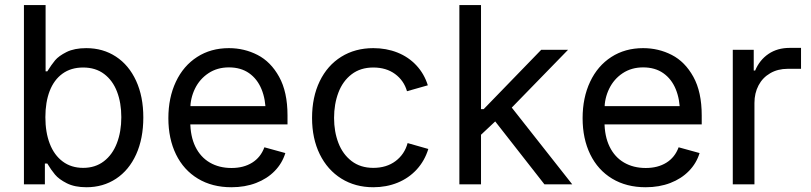

<svg xmlns="http://www.w3.org/2000/svg" viewBox="-20 -748 3292 779"><path d="M171.9 -84.5H162.1V0H77.1V-727.5H165V-458.5H171.9Q189 -485.8 203.6 -503.4Q218.3 -521 250 -536.9Q281.7 -552.7 330.1 -552.7Q397.9 -552.7 450.4 -518.3Q502.9 -483.9 532.2 -420.2Q561.5 -356.4 561.5 -271.5Q561.5 -186 532.5 -121.8Q503.4 -57.6 450.9 -22.9Q398.4 11.7 330.6 11.7Q283.2 11.7 251.2 -4.4Q219.2 -20.5 203.1 -39.8Q187 -59.1 171.9 -84.5ZM472.2 -272.5Q472.2 -330.6 454.8 -376Q437.5 -421.4 402.6 -447.8Q367.7 -474.1 317.4 -474.1Q268.1 -474.1 233.6 -449.2Q199.2 -424.3 181.6 -378.9Q164.1 -333.5 164.1 -272.5Q164.1 -211.4 181.9 -165Q199.7 -118.7 234.4 -92.8Q269 -66.9 317.4 -66.9Q366.7 -66.9 401.6 -93.8Q436.5 -120.6 454.3 -167.2Q472.2 -213.9 472.2 -272.5Z M663.1 -268.6Q663.1 -351.6 693.6 -416.3Q724.1 -481 779.8 -516.8Q835.4 -552.7 908.7 -552.7Q971.2 -552.7 1024.9 -525.1Q1078.6 -497.6 1112.5 -436.3Q1146.5 -375 1146.5 -279.8V-243.2H722.7V-317.4H1099.1L1058.1 -290Q1058.1 -344.7 1041 -386.2Q1023.9 -427.7 990.5 -451.2Q957 -474.6 908.7 -474.6Q861.3 -474.6 825.7 -450.9Q790 -427.2 771 -388.2Q752 -349.1 752 -304.2V-254.9Q752 -195.3 772.7 -152.8Q793.5 -110.4 831.3 -88.4Q869.1 -66.4 919.4 -66.4Q968.3 -66.4 1002.9 -87.9Q1037.6 -109.4 1052.7 -150.4L1137.7 -127Q1125 -85.4 1094.5 -54.2Q1064 -22.9 1019 -5.6Q974.1 11.7 918.9 11.7Q840.8 11.7 783 -23.2Q725.1 -58.1 694.1 -121.6Q663.1 -185.1 663.1 -268.6Z M1246.1 -269.5Q1246.1 -354 1277.1 -418.2Q1308.1 -482.4 1364.5 -517.6Q1420.9 -552.7 1494.6 -552.7Q1547.4 -552.7 1592.3 -534.9Q1637.2 -517.1 1669.2 -482.9Q1701.2 -448.7 1715.8 -401.9L1631.3 -377.9Q1618.7 -421.4 1582.8 -447.8Q1546.9 -474.1 1494.6 -474.1Q1442.4 -474.1 1406.5 -446.5Q1370.6 -418.9 1353 -372.3Q1335.4 -325.7 1335.4 -269.5Q1335.4 -213.9 1353 -168Q1370.6 -122.1 1406.5 -94.5Q1442.4 -66.9 1494.6 -66.9Q1548.3 -66.9 1585 -94.5Q1621.6 -122.1 1633.8 -167.5L1717.8 -143.6Q1703.1 -95.7 1670.9 -60.5Q1638.7 -25.4 1593.3 -6.8Q1547.9 11.7 1494.6 11.7Q1421.4 11.7 1365 -23.4Q1308.6 -58.6 1277.3 -122.3Q1246.1 -186 1246.1 -269.5Z M1926.3 -305.2H1942.4L2175.8 -545.9H2284.7L2032.2 -286.6H2022.5L1926.3 -196.3ZM1843.8 -727.5H1931.6V0H1843.8ZM1980 -267.1 2042.5 -329.1 2301.8 0H2189Z M2343.8 -268.6Q2343.8 -351.6 2374.3 -416.3Q2404.8 -481 2460.4 -516.8Q2516.1 -552.7 2589.4 -552.7Q2651.9 -552.7 2705.6 -525.1Q2759.3 -497.6 2793.2 -436.3Q2827.1 -375 2827.1 -279.8V-243.2H2403.3V-317.4H2779.8L2738.8 -290Q2738.8 -344.7 2721.7 -386.2Q2704.6 -427.7 2671.1 -451.2Q2637.7 -474.6 2589.4 -474.6Q2542 -474.6 2506.3 -450.9Q2470.7 -427.2 2451.7 -388.2Q2432.6 -349.1 2432.6 -304.2V-254.9Q2432.6 -195.3 2453.4 -152.8Q2474.1 -110.4 2512 -88.4Q2549.8 -66.4 2600.1 -66.4Q2648.9 -66.4 2683.6 -87.9Q2718.3 -109.4 2733.4 -150.4L2818.4 -127Q2805.7 -85.4 2775.1 -54.2Q2744.6 -22.9 2699.7 -5.6Q2654.8 11.7 2599.6 11.7Q2521.5 11.7 2463.6 -23.2Q2405.8 -58.1 2374.8 -121.6Q2343.8 -185.1 2343.8 -268.6Z M2953.1 -545.9H3038.1V-461.9H3043.9Q3062 -504.9 3098.1 -529.3Q3134.3 -553.7 3183.6 -553.7H3230V-468.8H3175.8Q3135.7 -468.8 3105 -450.9Q3074.2 -433.1 3057.6 -401.6Q3041 -370.1 3041 -330.1V0H2953.1Z"/></svg>

Font: Inter RS Variable
Style: Regular
Weight: 400
Designer: Rasmus Andersson (customised by Maria Ramos and Noel Pretorius)
Foundry: rsms
Version: Version 3.001;Glyphs 3.2.3 (3260)